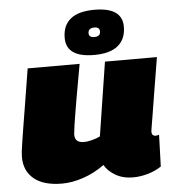

<svg xmlns="http://www.w3.org/2000/svg" viewBox="-56 -851 829 913"><g transform="rotate(-5 359.0 -395.0)"><path d="M204 10Q116 10 70 -28Q24 -66 24 -132Q24 -143 25.5 -157Q27 -171 31 -197Q35 -223 42 -267Q49 -311 60.5 -380Q72 -449 88 -550H336Q321 -468 311.5 -413Q302 -358 296 -322.5Q290 -287 286.5 -263Q283 -239 281 -218Q281 -196 292.5 -187Q304 -178 324 -178Q342 -178 364.5 -184Q387 -190 402 -198L457 -550H705Q688 -448 677.5 -383Q667 -318 661 -281Q655 -244 652 -227Q649 -210 648.5 -205Q648 -200 648 -199Q648 -188 653 -183Q658 -178 665 -178Q667 -178 671.5 -178.5Q676 -179 683 -181L678 -30Q650 -11 614 -0.5Q578 10 542 10Q494 10 458.5 -11Q423 -32 407 -61Q359 -26 305.5 -8Q252 10 204 10ZM409 -586Q276 -586 276 -679Q276 -738 314 -769Q352 -800 428 -800Q561 -800 561 -708Q561 -649 523 -617.5Q485 -586 409 -586ZM417 -671Q446 -671 446 -695Q446 -716 421 -716Q391 -716 391 -691Q391 -671 417 -671Z"/></g></svg>

Font: Georama Expanded Black
Style: Italic
Weight: 900
Width: 7
Italic angle: -9°
Designer: Jean-Baptiste Levee
Foundry: Production Type
Version: Version 1.000